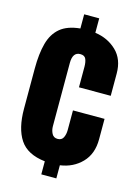

<svg xmlns="http://www.w3.org/2000/svg" viewBox="-133 -890 746 1041"><g transform="rotate(15 240.5 -370.0)"><path d="M206.1 79.6V6.3Q106 -4.9 64.7 -67.4Q23.4 -129.9 23.4 -240.2V-465.8Q23.4 -548.8 39.3 -607.4Q55.2 -666 95 -699.2Q134.8 -732.4 206.1 -739.3V-818.8H290.5V-737.8Q362.8 -727.5 411.1 -680.9Q459.5 -634.3 459.5 -554.2V-429.2H281.2V-544.9Q281.2 -570.3 273.9 -587.6Q266.6 -605 242.2 -605Q199.2 -605 199.2 -543.9V-189Q199.2 -166.5 209 -147.7Q218.8 -128.9 241.2 -128.9Q264.2 -128.9 273.2 -147.2Q282.2 -165.5 282.2 -189.9V-299.8H459.5V-185.1Q459.5 -103 411.6 -53.7Q363.8 -4.4 290.5 5.9V79.6Z"/></g></svg>

Font: webenart
Style: Regular
Weight: 400
Designer: Vernon Adams
Foundry: Vernon Adams
Version: Version 2.116; ttfautohint (v1.8.3)